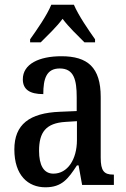

<svg xmlns="http://www.w3.org/2000/svg" viewBox="-20 -786 537 816"><path d="M108 -619V-606H153C182 -635 220 -671 246 -706C272 -671 311 -634 339 -606H384V-619C357 -657 313 -721 294 -766H198C180 -721 135 -657 108 -619ZM173 10C244 10 270 -27 307 -83H314L329 0H464V-44H461C422 -44 408 -60 408 -116V-374C408 -500 352 -547 241 -547C146 -547 77 -514 77 -449C77 -406 106 -386 164 -386C164 -451 177 -495 234 -495C294 -495 306 -447 306 -373V-314L235 -311C105 -306 41 -257 41 -151C41 -41 99 10 173 10ZM207 -48C165 -48 146 -85 146 -145C146 -223 174 -263 259 -268L307 -271V-191C307 -108 267 -48 207 -48Z"/></svg>

Font: Noto Serif Sinhala Condensed Medium
Style: Regular
Weight: 500
Width: 3
Designer: Jelle Bosma - Monotype Design Team
Foundry: Monotype Imaging Inc.
Version: Version 2.007